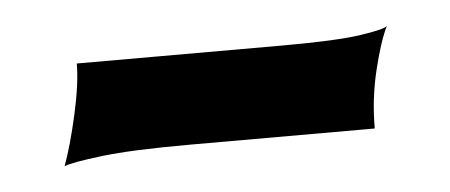

<svg xmlns="http://www.w3.org/2000/svg" viewBox="-26 -331 427 182"><g transform="rotate(-5 188.0 -240.0)"><path d="M30 -187Q37 -206 43.5 -235Q50 -264 50 -283H246Q297 -283 320.5 -286.5Q344 -290 346 -293Q339 -279 332.5 -252Q326 -225 326 -197H150Q95 -197 66 -193.5Q37 -190 30 -187Z"/></g></svg>

Font: Red Rose SemiBold
Style: Regular
Weight: 600
Designer: Jaikishan Patel
Version: Version 2.000